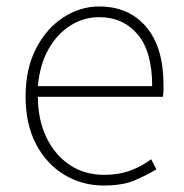

<svg xmlns="http://www.w3.org/2000/svg" viewBox="-20 -560 567 593"><path d="M300 13Q234 13 179 -20Q124 -53 91.5 -114.5Q59 -176 59 -262Q59 -348 91.5 -410.5Q124 -473 176 -506.5Q228 -540 286 -540Q378 -540 431.5 -477Q485 -414 485 -297Q485 -289 485 -280.5Q485 -272 483 -261H97Q97 -192 122.5 -137.5Q148 -83 194 -51.5Q240 -20 302 -20Q347 -20 382 -33Q417 -46 447 -68L463 -37Q433 -19 396 -3Q359 13 300 13ZM97 -294H450Q450 -401 405 -454Q360 -507 286 -507Q239 -507 198 -481.5Q157 -456 130 -408.5Q103 -361 97 -294Z"/></svg>

Font: Source Han Sans SC ExtraLight
Style: Regular
Weight: 250
Designer: Ryoko NISHIZUKA 西塚涼子 (kana, bopomofo & ideographs); Paul D. Hunt (Latin, Greek & Cyrillic); Sandoll Communications 산돌커뮤니
Foundry: Adobe
Version: Version 2.004;hotconv 1.0.118;makeotfexe 2.5.65603